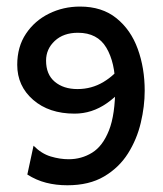

<svg xmlns="http://www.w3.org/2000/svg" viewBox="-20 -547 489 576"><path d="M182.1 8.8Q147.9 8.8 118.4 1.2Q88.9 -6.3 62 -23.4L80.6 -109.9Q104.5 -85.9 132.1 -77.6Q159.7 -69.3 186 -69.3Q224.6 -69.3 256.3 -88.9Q288.1 -108.4 306.9 -155.8Q325.7 -203.1 325.7 -286.6Q325.7 -358.9 299.1 -403.8Q272.5 -448.7 213.9 -448.7Q170.4 -448.7 144.3 -424.3Q118.2 -399.9 118.2 -365.2Q118.2 -323.7 144.3 -301.8Q170.4 -279.8 212.4 -279.8Q254.9 -279.8 290.3 -301Q325.7 -322.3 346.2 -353.5L372.1 -313.5Q345.2 -268.6 300.5 -237.3Q255.9 -206.1 203.6 -206.1Q127 -206.1 79.3 -247.6Q31.7 -289.1 31.7 -352.5Q31.7 -406.7 57.9 -445.8Q84 -484.9 127 -506.1Q169.9 -527.3 220.2 -527.3Q286.1 -527.3 329.3 -492.4Q372.6 -457.5 393.3 -400.1Q414.1 -342.8 414.1 -274.9Q414.1 -228 402.3 -178.5Q390.6 -128.9 363.8 -86.4Q336.9 -43.9 292.2 -17.6Q247.6 8.8 182.1 8.8Z"/></svg>

Font: Harmattan SemiBold
Style: Regular
Weight: 600
Designer: George W. Nuss III and SIL International
Foundry: SIL International
Version: Version 4.000